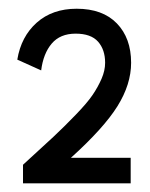

<svg xmlns="http://www.w3.org/2000/svg" viewBox="-20 -757 347 444"><path d="M33.2 -376Q78.1 -417 103.3 -440.4Q128.4 -463.9 155 -491.5Q181.6 -519 194.1 -537.4Q206.5 -555.7 214.8 -574.7Q223.1 -593.8 223.1 -611.8Q223.1 -642.1 206.8 -660.6Q190.4 -679.2 154.8 -679.2Q119.1 -679.2 99.6 -656.2Q80.1 -633.3 75.2 -594.2L20 -619.1Q28.8 -672.4 64.9 -704.6Q101.1 -736.8 157.2 -736.8Q217.3 -736.8 250.2 -702.9Q283.2 -668.9 283.2 -611.8Q283.2 -562 251.5 -511.2Q219.7 -460.4 144 -392.1H176.8H282.2V-333H33.2Z"/></svg>

Font: Human Sans
Style: Regular
Weight: 400
Designer: Tim Radville
Foundry: Continuum
Version: Version 1.000;FEAKit 1.0